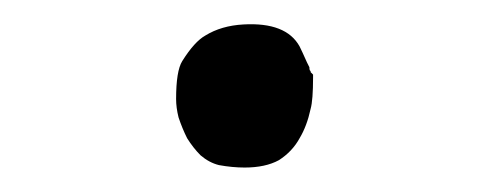

<svg xmlns="http://www.w3.org/2000/svg" viewBox="-20 -111 390 157"><path d="M225 -73Q227 -69 231 -60Q232 -58 233 -56Q233 -53 234 -53V-52L235 -51L236 -50V-48Q236 -29 234 -22Q231 -8 225 2Q219 13 208 20Q197 26 180 26Q170 26 159 24Q151 22 144 16Q138 10 133 2Q129 -6 126 -15Q124 -23 124 -30Q124 -53 129 -61Q139 -77 148 -82Q161 -90 179 -91Q214 -93 225 -73Z"/></svg>

Font: ToneOZ-Tsuipita-TC
Style: Tsuipita-TC
Weight: 400
Designer: :Jeffrey Xuan (Chih-Lin Hsuan)  :
Foundry: jeffreyx@gmail.com, cjkFonts.io
Version: Version 0.24071